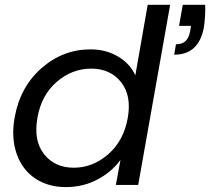

<svg xmlns="http://www.w3.org/2000/svg" viewBox="-20 -760 864 789"><path d="M731 -740.2H823.2Q824.7 -693.8 817.9 -647.9Q797.4 -535.2 695.8 -535.2L703.1 -578.1Q729 -578.1 742.4 -591.1Q755.9 -604 761.2 -630.9L765.1 -653.8H715.8ZM40 -275.9Q62 -401.9 150.1 -479.5Q238.3 -557.1 352.1 -557.1Q415.5 -557.1 465.3 -527.6Q515.1 -498 536.1 -450.2L586.9 -740.2H679.2L547.9 0H456.1L475.1 -103Q439.9 -54.2 381.1 -22.7Q322.3 8.8 251 8.8Q177.7 8.8 124.8 -26.6Q71.8 -62 48.6 -127.4Q25.4 -192.9 40 -275.9ZM504.9 -274.9Q521.5 -367.2 477.3 -422.6Q433.1 -478 355 -478Q276.4 -478 213.1 -423.6Q149.9 -369.1 133.8 -275.9Q117.2 -182.1 161.1 -126.5Q205.1 -70.8 283.2 -70.8Q361.3 -70.8 424.8 -126.2Q488.3 -181.6 504.9 -274.9Z"/></svg>

Font: SVN-Poppins
Style: Italic
Weight: 400
Italic angle: -10°
Designer: Ninad Kale (Devanagari), Jonny Pinhorn (Latin)
Foundry: Indian Type Foundry
Version: Version 3.002 2017